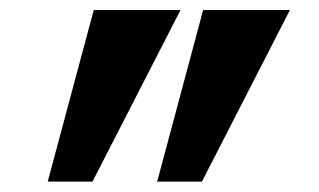

<svg xmlns="http://www.w3.org/2000/svg" viewBox="-20 -713 626 377"><path d="M73.7 -356.4H161.6L334.5 -693.4H164.1ZM288.6 -356.4H376.5L549.3 -693.4H378.9Z"/></svg>

Font: Cascadia Code PL SemiBold
Style: Regular
Weight: 600
Monospace: yes
Designer: Aaron Bell
Foundry: Saja Typeworks
Version: Version 2404.023